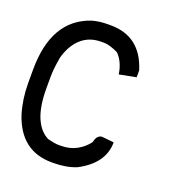

<svg xmlns="http://www.w3.org/2000/svg" viewBox="-142 -793 812 893"><g transform="rotate(20 263.5 -346.5)"><path d="M254 -693Q403 -693 450 -541V-507L367 -491Q363 -520 352 -544Q341 -568 324 -585Q306 -594 287 -600Q268 -606 254 -606H239Q179 -606 139 -569Q99 -532 82 -465L83 -467Q73 -411 73 -370V-314Q73 -226 96 -171.5Q119 -117 162 -96Q177 -92 191.5 -89.5Q206 -87 216 -87H227Q271 -87 305 -105.5Q339 -124 361 -154Q365 -174 374 -183Q383 -192 394 -192L453 -186Q453 -82 335 -20Q286 0 221 0H214Q59 0 6 -161Q-15 -231 -15 -309V-375Q-15 -623 163 -683Q199 -693 239 -693Z"/></g></svg>

Font: Ekushey Kolom
Style: Bold
Weight: 700
Designer: Al Mamun Sumon
Foundry: Al Mamun Sumon
Version: Version 1.0